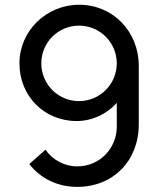

<svg xmlns="http://www.w3.org/2000/svg" viewBox="-20 -754 661 790"><path d="M305.5 -734.5C171.5 -734.5 60 -627.5 60 -493.5C60 -359.5 161 -256 295 -256C359.5 -256 419 -284.5 460.5 -330.5V-232.5C460.5 -146.5 393 -69.5 297.5 -69.5C244.5 -69.5 196 -96.5 167 -138L100.5 -79C147.5 -18.5 218.5 15 297.5 15C445 15 551 -91.5 551 -242.5V-482C551 -626.5 443 -734.5 305.5 -734.5ZM305 -338C219 -338 150 -407.5 150 -493.5C150 -579.5 219.5 -648.5 305.5 -648.5C391.5 -648.5 460.5 -578.5 460.5 -493.5C460.5 -407.5 391 -338 305 -338Z"/></svg>

Font: Hauora Medium
Style: Regular
Weight: 500
Designer: Wayne Shih
Foundry: WCYS
Version: Version 1.001;hotconv 1.0.109;makeotfexe 2.5.65596